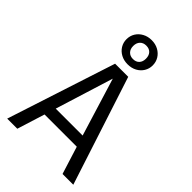

<svg xmlns="http://www.w3.org/2000/svg" viewBox="-274 -1045 1148 1148"><g transform="rotate(45 300.0 -471.5)"><path d="M433.5 -175.5H161L106 0H20.5L244.5 -688.5H355.5L579.5 0H488.5ZM183.5 -247.5H411L298 -615.5ZM300 -943Q332.5 -943 357.5 -929.2Q382.5 -915.5 396.8 -892.2Q411 -869 411 -840Q411 -812 396.8 -788.8Q382.5 -765.5 357.5 -752Q332.5 -738.5 300 -738.5Q268 -738.5 242.8 -752Q217.5 -765.5 203.2 -788.8Q189 -812 189 -840Q189 -869 203.2 -892.2Q217.5 -915.5 242.8 -929.2Q268 -943 300 -943ZM300 -897Q275.5 -897 260.8 -881.8Q246 -866.5 246 -840Q246 -814 260.8 -798.8Q275.5 -783.5 300 -783.5Q325.5 -783.5 339.8 -798.8Q354 -814 354 -840Q354 -866.5 339.8 -881.8Q325.5 -897 300 -897Z"/></g></svg>

Font: Fast_Mono
Style: Regular
Weight: 400
Monospace: yes
Designer: Carrois Corporate, Edenspiekermann AG, Nikita Prokopov
Foundry: Carrois Corporate, Edenspiekermann AG, Nikita Prokopov
Version: Version 5.002